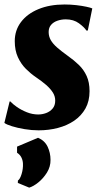

<svg xmlns="http://www.w3.org/2000/svg" viewBox="-21 -586 474 878"><path d="M380.5 -446.5H374Q364.5 -461.5 340 -479.5Q315.5 -497.5 280 -497.5Q259.5 -497.5 241.5 -491.2Q223.5 -485 212.5 -472.2Q201.5 -459.5 201.5 -439.5Q201.5 -419.5 211.2 -402.5Q221 -385.5 240.5 -368.5Q260 -351.5 288.5 -331Q317 -311 339.5 -289.2Q362 -267.5 375.2 -238.5Q388.5 -209.5 388.5 -169Q388.5 -123.5 369.8 -90Q351 -56.5 318.5 -34.2Q286 -12 244 -1Q202 10 155.5 10Q124 10 91.2 4.5Q58.5 -1 33.5 -8.8Q8.5 -16.5 -1 -24L23 -122H26.5Q36 -111 56 -97Q76 -83 101.5 -72.8Q127 -62.5 154 -62.5Q172 -62.5 189.8 -69Q207.5 -75.5 219.5 -89.5Q231.5 -103.5 231.5 -126Q231.5 -146 220.5 -163.2Q209.5 -180.5 189.8 -197.8Q170 -215 142.5 -233.5Q119 -249.5 97 -271.5Q75 -293.5 60.8 -324.5Q46.5 -355.5 46.5 -398Q46.5 -447.5 75 -485.2Q103.5 -523 154.8 -544.2Q206 -565.5 274.5 -565.5Q301.5 -565.5 327.8 -562.5Q354 -559.5 373.8 -555.2Q393.5 -551 401 -547.5ZM112.5 272 60.5 250.5 61 239.5Q70.5 233.5 77.8 209.8Q85 186 84 163Q83.5 148 77.2 134.8Q71 121.5 57 112.5V84.5L153 44Q183.5 57 196.8 85Q210 113 210 145Q210.5 176 193.8 203Q177 230 154.2 248.2Q131.5 266.5 112.5 272Z"/></svg>

Font: Merriweather 24pt Black
Style: Italic
Weight: 900
Italic angle: -7.8°
Designer: Eben Sorkin
Foundry: Eben Sorkin
Version: Version 2.101